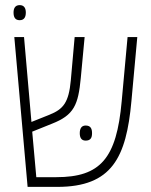

<svg xmlns="http://www.w3.org/2000/svg" viewBox="-20 -731 589 751"><path d="M57 -652C75 -652 81 -665 81 -682C81 -698 75 -711 57 -711C39 -711 33 -698 33 -682C33 -664 39 -652 57 -652ZM88 0H204C418 0 474 -115 494 -335L517 -586H479L456 -335C436 -111 373 -38 200 -38H122L106 -216L183 -247C270 -281 286 -321 296 -426L311 -586H272L257 -417C249 -330 228 -304 173 -282L103 -254L74 -586H36ZM292 -210C292 -193 298 -181 315 -181C335 -181 340 -193 340 -210C340 -227 335 -240 315 -240C298 -240 292 -227 292 -210Z"/></svg>

Font: Noto Sans Hebrew Condensed ExtraLight
Style: Regular
Weight: 200
Width: 3
Designer: Monotype Design Team
Foundry: Monotype Imaging Inc.
Version: Version 2.004